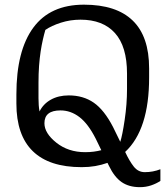

<svg xmlns="http://www.w3.org/2000/svg" viewBox="-20 -691 704 806"><path d="M322.8 10.7Q186.5 10.7 117.7 -56.4Q48.8 -123.5 48.8 -256.3V-294.9Q48.8 -478.5 119.9 -575Q190.9 -671.4 332.5 -671.4Q468.3 -671.4 537.1 -604.7Q606 -538.1 606 -403.8V-365.7Q606 -146.5 505.4 -53.2Q523.4 -14.6 541.7 8.5Q560.1 31.7 587.9 31.7Q605 31.7 621.6 28.6Q638.2 25.4 653.3 19.5V68.4Q636.7 79.6 614.5 87.2Q592.3 94.7 567.4 94.7Q521.5 94.7 490.7 73.5Q460 52.2 437.5 5.4L431.2 -7.3Q406.2 1.5 379.9 6.1Q353.5 10.7 322.8 10.7ZM513.2 -382.3Q513.2 -496.1 462.6 -552.2Q412.1 -608.4 317.9 -608.4Q274.9 -608.4 235.4 -595.7Q195.8 -583 170.4 -565.4Q165 -546.9 159.9 -524.4Q154.8 -502 150.6 -474.9Q146.5 -447.8 144 -415Q141.6 -382.3 141.6 -343.3V-278.3Q141.6 -263.7 142.6 -249.5Q143.6 -235.4 146 -223.1Q161.6 -254.9 193.6 -272.7Q225.6 -290.5 268.6 -290.5Q329.6 -290.5 373.5 -260Q417.5 -229.5 454.6 -157.7L484.9 -95.7Q493.7 -122.6 503.4 -188Q513.2 -253.4 513.2 -317.4ZM381.8 -108.9Q350.1 -171.4 313.5 -199.5Q276.9 -227.5 233.9 -227.5Q166.5 -227.5 166.5 -173.8Q166.5 -131.8 216.6 -92Q266.6 -52.2 337.4 -52.2Q356.9 -52.2 373.5 -54.4Q390.1 -56.6 405.3 -60.5Z"/></svg>

Font: Noticia Text
Style: Regular
Weight: 400
Designer: JM Sole
Foundry: JM Sole
Version: Version 1.003